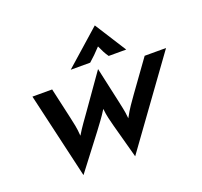

<svg xmlns="http://www.w3.org/2000/svg" viewBox="-116 -767 971 921"><g transform="rotate(-20 370.0 -307.0)"><path d="M159.7 20.8 58.3 -416.7H159L194.4 -259.7Q199.3 -237.5 203.8 -215.3Q208.3 -193.1 210.4 -161.8Q228.5 -191.7 244.1 -213.5Q259.7 -235.4 275 -256.9L399.3 -433.3L438.2 -256.9Q442.4 -236.1 447.2 -214.6Q452.1 -193.1 454.9 -161.8Q472.2 -193.8 487.5 -216Q502.8 -238.2 518.1 -259.7L631.2 -416.7H740.3L423.6 20.8L376.4 -152.8Q370.8 -174.3 365.6 -195.8Q360.4 -217.4 357.6 -245.1Q340.3 -217.4 324.3 -195.8Q308.3 -174.3 292.4 -152.8ZM275 -475 456.2 -635.4 558.3 -475H468.8Q459 -488.9 451.7 -502.8Q444.4 -516.7 436.1 -535.4Q418.8 -516.7 404.5 -502.8Q390.3 -488.9 374.3 -475Z"/></g></svg>

Font: Afacad Medium
Style: Italic
Weight: 500
Italic angle: -14°
Designer: Kristian Moeller
Foundry: Dicotype
Version: Version 1.000; ttfautohint (v1.8.4.7-5d5b)